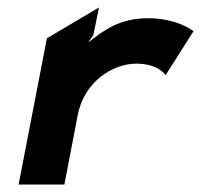

<svg xmlns="http://www.w3.org/2000/svg" viewBox="-20 -496 540 516"><path d="M500 -412C500 -412 458 -447 378 -447C300 -447 259 -414 217 -382L231 -402L246 -476L106 -393L30 0H153L189 -187C207 -280 287 -325 346 -325C406 -325 425 -294 425 -294Z"/></svg>

Font: Charger EcoBlack
Style: Obl
Weight: 1000
Designer: Jasper
Foundry: Cannot Into Space Fonts
Version: Version 1.1